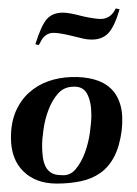

<svg xmlns="http://www.w3.org/2000/svg" viewBox="-20 -430 326 456"><path d="M149 -247Q179 -248 203 -241.5Q227 -235 243 -220Q259 -205 266 -180.5Q273 -156 269 -120Q264 -82 251 -57.5Q238 -33 218 -19Q198 -5 171.5 0.5Q145 6 115 6Q65 6 35.5 -23Q6 -52 6 -103Q6 -139 17.5 -165.5Q29 -192 49 -210Q69 -228 94.5 -237Q120 -246 149 -247ZM80 -84Q80 -71 81.5 -58.5Q83 -46 87.5 -36Q92 -26 101 -20Q110 -14 126 -14Q146 -12 159.5 -28Q173 -44 181.5 -67Q190 -90 193.5 -115Q197 -140 197 -157Q197 -188 187 -207Q177 -226 152 -224Q131 -223 117.5 -207.5Q104 -192 95.5 -170Q87 -148 83.5 -124Q80 -100 80 -84ZM64 -325Q78 -370 91.5 -385Q105 -400 130 -400Q144 -400 178 -391Q206 -385 219 -385Q243 -385 255 -410L264 -408Q252 -367 237.5 -351.5Q223 -336 198 -336Q188 -336 179 -338L150 -345Q121 -352 107 -352Q86 -352 75 -328Q74 -327 72 -323Z"/></svg>

Font: Lucien Schoenschriftv CAT
Style: Regular
Weight: 400
Designer: Lucian Bernhard 1928
Foundry: CAT-Fonts Peter Wiegel
Version: Version 1.000